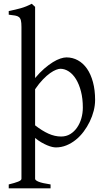

<svg xmlns="http://www.w3.org/2000/svg" viewBox="-20 -777 570 1031"><path d="M424.8 -199.2Q424.8 -247.6 414.8 -286.1Q404.8 -324.7 388.2 -351.8Q371.6 -378.9 349.6 -393.3Q327.6 -407.7 304.2 -407.7Q295.4 -407.7 281.2 -402.3Q267.1 -397 249 -384.3Q231 -371.6 210.4 -350.3Q189.9 -329.1 168.5 -297.9V-104Q206.1 -74.7 240.2 -59.3Q274.4 -43.9 308.1 -43.9Q335.9 -43.9 357.4 -57.1Q378.9 -70.3 394 -92.3Q409.2 -114.3 417 -142.1Q424.8 -169.9 424.8 -199.2ZM490.7 -240.2Q490.7 -211.9 483.2 -182.1Q475.6 -152.3 461.9 -124Q448.2 -95.7 429.2 -70.3Q410.2 -44.9 386.7 -26.1Q363.3 -7.3 336.2 3.7Q309.1 14.6 279.8 14.6Q272 14.6 260 12Q248 9.3 233.4 3.2Q218.8 -2.9 202.1 -12.5Q185.5 -22 168.5 -36.1V183.1Q168.5 190.9 187 198.7Q205.6 206.5 251.5 213.4V234.4H26.9V213.4Q59.1 205.6 77.1 198.5Q95.2 191.4 95.2 183.1V-632.8Q95.2 -654.8 92.3 -667Q89.4 -679.2 81.8 -685.3Q74.2 -691.4 60.8 -693.6Q47.4 -695.8 26.9 -698.2V-717.8Q62 -724.6 91.6 -732.9Q121.1 -741.2 150.4 -756.8L168.5 -740.2V-357.9Q193.4 -387.7 217.8 -408.7Q242.2 -429.7 263.9 -443.1Q285.6 -456.5 304.2 -462.6Q322.8 -468.8 336.9 -468.8Q370.1 -468.8 398.4 -453.1Q426.8 -437.5 447.3 -408Q467.8 -378.4 479.2 -335.9Q490.7 -293.5 490.7 -240.2Z"/></svg>

Font: Gentium Plus Phon
Style: Regular
Weight: 400
Designer: J. Victor Gaultney, Annie Olsen, Iska Routamaa, Becca Hirsbrunner
Foundry: SIL International
Version: Version 5.000